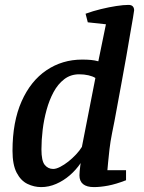

<svg xmlns="http://www.w3.org/2000/svg" viewBox="-20 -754 589 783"><path d="M148 9Q119 9 92 -4Q65 -17 48 -49.5Q31 -82 31 -139Q31 -257 68 -340.5Q105 -424 169.5 -467.5Q234 -511 315 -511Q335 -511 351 -509.5Q367 -508 381 -504L412 -655L338 -663L329 -698Q359 -709 392 -717Q425 -725 454.5 -729.5Q484 -734 504 -734Q516 -734 521.5 -728Q527 -722 527 -712Q527 -708 522.5 -682.5Q518 -657 511 -616.5Q504 -576 495.5 -526Q487 -476 476.5 -421Q466 -366 456.5 -312.5Q447 -259 437 -211Q430 -176 426.5 -145.5Q423 -115 421 -93Q419 -71 418 -60H494V-19Q453 -3 421 3Q389 9 363 9Q334 9 319 -3Q304 -15 304 -39Q304 -45 305 -57Q306 -69 307.5 -79Q309 -89 309 -89Q290 -61 264.5 -39Q239 -17 209 -4Q179 9 148 9ZM197 -65Q209 -65 225.5 -73.5Q242 -82 258.5 -95Q275 -108 290 -124Q305 -140 314 -155L369 -436Q358 -443 340.5 -447Q323 -451 303 -451Q268 -451 242 -431Q216 -411 198.5 -378.5Q181 -346 170 -306Q159 -266 154 -224.5Q149 -183 149 -145Q149 -98 162.5 -81.5Q176 -65 197 -65Z"/></svg>

Font: Manuale SemiBold
Style: Italic
Weight: 600
Italic angle: -11°
Designer: Eduardo Tunni / Pablo Cosgaya
Foundry: Eduardo Tunni / Pablo Cosgaya
Version: Version 1.002